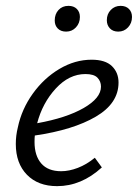

<svg xmlns="http://www.w3.org/2000/svg" viewBox="-20 -627 471 656"><path d="M34 -135Q34 -164 41 -192Q54 -254 92 -307Q130 -360 183 -391.5Q236 -423 293 -423Q340 -423 362.5 -401Q385 -379 385 -345Q385 -274 307.5 -228.5Q230 -183 99 -164Q98 -156 98 -142Q98 -95 121 -68.5Q144 -42 189 -42Q216 -42 246 -53.5Q276 -65 304 -88L328 -55Q258 9 175 9Q110 9 72 -30Q34 -69 34 -135ZM167 -557Q167 -579 180 -593Q193 -607 214 -607Q232 -607 242.5 -596.5Q253 -586 253 -569Q253 -548 239.5 -533.5Q226 -519 206 -519Q188 -519 177.5 -529.5Q167 -540 167 -557ZM345 -558Q345 -579 358.5 -593Q372 -607 392 -607Q410 -607 420.5 -596.5Q431 -586 431 -569Q431 -548 417.5 -533.5Q404 -519 384 -519Q366 -519 355.5 -530Q345 -541 345 -558ZM325 -331Q325 -349 313 -361.5Q301 -374 272 -374Q216 -374 170.5 -324.5Q125 -275 107 -206Q207 -224 266 -258Q325 -292 325 -331Z"/></svg>

Font: LXGW Bright GB
Style: Italic
Weight: 400
Italic angle: -12°
Designer: Christian Thalmann (Catharsis Fonts)
Foundry: LXGW / Christian Thalmann (Catharsis Fonts) / Fontworks Inc.
Version: Version 5.510